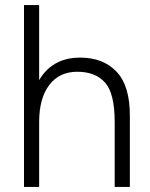

<svg xmlns="http://www.w3.org/2000/svg" viewBox="-20 -740 594 760"><path d="M75 -720H135V0H75ZM434 -256H494V0H434ZM286 -456Q215 -456 175 -403.5Q135 -351 135 -257H98Q98 -337 121 -394Q144 -451 188.5 -481.5Q233 -512 297 -512Q389 -512 442 -455.5Q495 -399 494 -279V-256H434Q434 -371 395.5 -413.5Q357 -456 286 -456Z"/></svg>

Font: Oak Sans Light
Style: Regular
Weight: 400
Designer: Erik Kennedy, Walven
Foundry: Erik Kennedy, Walven
Version: Version 1.100;Glyphs 3.1.2 (3151)